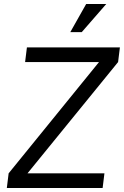

<svg xmlns="http://www.w3.org/2000/svg" viewBox="-20 -936 617 956"><path d="M409 -916H509L387 -776H330ZM117 -73H500L491 0H14L23 -73L473 -627H105L114 -700H577L568 -627Z"/></svg>

Font: Haskoy
Style: Italic
Weight: 400
Designer: Ertekin Erdin
Foundry: Ertekin Erdin
Version: Version 2.000; ttfautohint (v1.8.4.7-5d5b)